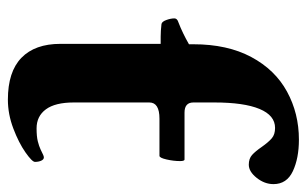

<svg xmlns="http://www.w3.org/2000/svg" viewBox="-162 -584 760 475"><g transform="rotate(90 217.5 -346.0)"><path d="M88 -116V-364Q84 -364 70 -364Q56 -364 39 -366Q33 -367 29 -378Q25 -389 25 -398Q25 -405 35 -408Q61 -418 89 -434V-445Q89 -529 120.5 -588Q152 -647 206 -676.5Q260 -706 325 -706Q371 -706 403 -691Q435 -676 435 -643Q435 -621 419.5 -601.5Q404 -582 387 -582Q372 -582 363 -590Q354 -598 343 -614Q331 -631 321.5 -639Q312 -647 296 -647Q265 -647 249 -608.5Q233 -570 233 -497V-445Q233 -423 258 -423H374Q378 -423 378 -412Q378 -396 374 -378.5Q370 -361 365 -361H273Q233 -361 233 -336V-149Q233 -103 250 -80Q267 -57 297 -57Q317 -57 329 -60Q341 -63 349.5 -67Q358 -71 362 -73Q366 -75 369 -75Q374 -75 377 -68.5Q380 -62 380 -53Q380 -46 356.5 -29.5Q333 -13 297.5 0.5Q262 14 226 14Q157 14 122.5 -19.5Q88 -53 88 -116Z"/></g></svg>

Font: EB Garamond ExtraBold
Style: Regular
Weight: 800
Designer: Georg Duffner and Octavio Pardo
Foundry: Georg Duffner
Version: Version 1.000